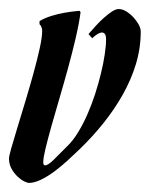

<svg xmlns="http://www.w3.org/2000/svg" viewBox="-63 -400 361 427"><path d="M1 6.8Q-2 6.8 -9 3.4Q-16.1 0 -23.4 -6.8Q-30.8 -13.7 -36.6 -23.4Q-42.5 -33.2 -43 -45.9Q-43.5 -50.8 -38.1 -69.8Q-32.7 -88.9 -24.4 -116Q-16.1 -143.1 -6.6 -174.6Q2.9 -206.1 11.2 -236.1Q19.5 -266.1 25.1 -291.5Q30.8 -316.9 30.8 -331.1Q30.8 -335 29.8 -337.9Q28.8 -340.8 27.8 -342.8Q26.4 -344.7 24.9 -346.2V-353Q36.1 -359.9 51 -364.5Q65.9 -369.1 80.1 -371.6Q96.2 -374.5 113.8 -376L116.2 -373Q112.8 -347.2 105.2 -314.9Q97.7 -282.7 88.4 -248.8Q79.1 -214.8 69.3 -181.6Q59.6 -148.4 51.5 -119.9Q43.5 -91.3 38.3 -70.1Q33.2 -48.8 33.2 -39.1Q33.2 -32.2 37.1 -32.2Q43.9 -32.2 57.1 -45.4Q70.3 -58.6 86.9 -75.2Q99.6 -87.4 110.8 -106Q122.1 -124.5 131.6 -146.2Q141.1 -168 148.7 -191.4Q156.2 -214.8 161.6 -237.1Q167 -259.3 169.9 -278.8Q172.9 -298.3 172.9 -312Q172.9 -322.3 169.4 -325.4Q166 -328.6 161.1 -327.4Q156.2 -326.2 150.9 -322.3Q145.5 -318.4 142.1 -314.9L133.8 -324.2Q140.6 -332 149.4 -341.8Q158.2 -351.6 167.5 -359.9Q176.8 -368.2 185.5 -374Q194.3 -379.9 201.2 -379.9Q209 -379.9 217.5 -374.8Q226.1 -369.6 233.4 -361.8Q240.7 -354 245.4 -345.5Q250 -336.9 250 -330.1Q250 -293 239.3 -257.6Q228.5 -222.2 209.7 -189Q190.9 -155.8 166.3 -125.2Q141.6 -94.7 113.8 -67.9Q101.1 -55.7 86.7 -42.5Q72.3 -29.3 57.4 -18.3Q42.5 -7.3 27.8 -0.2Q13.2 6.8 1 6.8Z"/></svg>

Font: Romanesco
Style: Regular
Weight: 400
Designer: Astigmatic (AOETI)
Foundry: Astigmatic (AOETI)
Version: Version 1.000